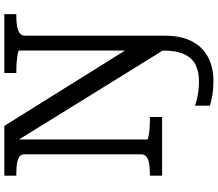

<svg xmlns="http://www.w3.org/2000/svg" viewBox="-78 -672 981 864"><g transform="rotate(-90 412.0 -239.5)"><path d="M684 11Q684 71 668 113Q652 155 623.5 181Q595 207 558.5 219Q522 231 481 231Q446 231 416 226Q386 221 369 215V148Q383 153 400 157Q417 161 436.5 163.5Q456 166 478 166Q521 166 552 151Q583 136 600 100.5Q617 65 617 5V-48L651 58L202 -668L217 -672V-67Q217 -64 231 -61Q245 -58 265.5 -56.5Q286 -55 304 -55H318V0H54V-55H65Q90 -55 109 -58.5Q128 -62 139 -70.5Q150 -79 150 -93V-620Q150 -635 139 -642.5Q128 -650 109 -653Q90 -656 65 -656H54V-710H278L660 -98L617 -88V-643Q617 -647 603.5 -649.5Q590 -652 570 -654Q550 -656 530 -656H516V-710H781V-656H769Q745 -656 725.5 -652.5Q706 -649 695 -640.5Q684 -632 684 -617Z"/></g></svg>

Font: Roboto Serif
Style: Regular
Weight: 400
Designer: Greg Gazdowicz
Foundry: Commercial Type
Version: Version 1.008